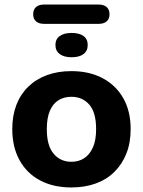

<svg xmlns="http://www.w3.org/2000/svg" viewBox="-20 -814 629 845"><path d="M294 11Q215 11 156.5 -20Q98 -51 66 -109Q34 -167 34 -246Q34 -305 52 -352Q70 -399 104.5 -432.5Q139 -466 187 -483.5Q235 -501 294 -501Q373 -501 431.5 -470Q490 -439 522.5 -382Q555 -325 555 -246Q555 -186 536.5 -139Q518 -92 484 -58Q450 -24 401.5 -6.5Q353 11 294 11ZM294 -102Q327 -102 351 -118Q375 -134 389 -165.5Q403 -197 403 -246Q403 -319 373 -353.5Q343 -388 294 -388Q262 -388 237.5 -373Q213 -358 199.5 -326.5Q186 -295 186 -246Q186 -173 216 -137.5Q246 -102 294 -102ZM174 -709Q151 -709 138.5 -720Q126 -731 126 -751Q126 -772 138.5 -783Q151 -794 174 -794H414Q437 -794 449.5 -783Q462 -772 462 -751Q462 -731 449.5 -720Q437 -709 414 -709ZM295 -562Q262 -562 243 -576Q224 -590 224 -616Q224 -642 243 -655.5Q262 -669 295 -669Q329 -669 347.5 -655.5Q366 -642 366 -616Q366 -590 347.5 -576Q329 -562 295 -562Z"/></svg>

Font: Nunito ExtraLight ExtraBold
Style: Regular
Weight: 800
Version: Version 3.602